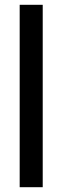

<svg xmlns="http://www.w3.org/2000/svg" viewBox="-20 -780 260 800"><path d="M158 0V-760H62V0Z"/></svg>

Font: Noto Sans Khmer ExtraCondensed Medium
Style: Regular
Weight: 500
Width: 2
Designer: Danh Hong and the Monotype Design Team
Foundry: Monotype Imaging Inc.
Version: Version 2.004